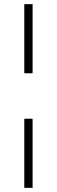

<svg xmlns="http://www.w3.org/2000/svg" viewBox="-20 -725 273 925"><path d="M97 -372V-705H137V-372ZM97 180V-153H137V180Z"/></svg>

Font: Nunito Sans 10pt Condensed ExtraLight
Style: Regular
Weight: 250
Width: 3
Designer: Vernon Adams
Foundry: Vernon Adams
Version: Version 3.101;gftools[0.9.27]